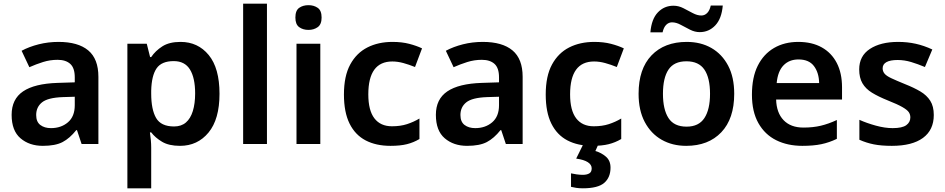

<svg xmlns="http://www.w3.org/2000/svg" viewBox="-20 -780 5118 1040"><path d="M297 -553Q403 -553 458 -507Q513 -461 513 -364V0H422L397 -75H393Q358 -31 319 -10.5Q280 10 212 10Q139 10 91 -31Q43 -72 43 -158Q43 -243 105 -285Q167 -327 292 -331L385 -334V-361Q385 -412 360.5 -434Q336 -456 292 -456Q251 -456 213 -444Q175 -432 139 -416L97 -505Q138 -527 189.5 -540Q241 -553 297 -553ZM320 -254Q239 -251 207.5 -225.5Q176 -200 176 -157Q176 -120 198.5 -103Q221 -86 256 -86Q311 -86 348 -117.5Q385 -149 385 -210V-256Z M958 -553Q1052 -553 1110.5 -482Q1169 -411 1169 -272Q1169 -134 1109.5 -62Q1050 10 955 10Q895 10 858 -12Q821 -34 799 -63H792Q795 -44 797 -22Q799 0 799 20V240H670V-543H775L793 -471H799Q822 -505 859.5 -529Q897 -553 958 -553ZM921 -449Q855 -449 828 -409.5Q801 -370 799 -289V-273Q799 -187 825.5 -141Q852 -95 923 -95Q962 -95 987 -116.5Q1012 -138 1024.5 -178.5Q1037 -219 1037 -274Q1037 -358 1009 -403.5Q981 -449 921 -449Z M1426 0H1297V-760H1426Z M1715 -543V0H1586V-543ZM1651 -752Q1680 -752 1701 -737.5Q1722 -723 1722 -685Q1722 -648 1701 -633Q1680 -618 1651 -618Q1621 -618 1600.5 -633Q1580 -648 1580 -685Q1580 -723 1600.5 -737.5Q1621 -752 1651 -752Z M2095 10Q2017 10 1960.5 -19.5Q1904 -49 1873.5 -110.5Q1843 -172 1843 -268Q1843 -368 1877 -430.5Q1911 -493 1970 -523Q2029 -553 2106 -553Q2157 -553 2197 -542.5Q2237 -532 2266 -518L2228 -417Q2196 -430 2165 -438.5Q2134 -447 2105 -447Q1975 -447 1975 -269Q1975 -182 2008 -139Q2041 -96 2103 -96Q2149 -96 2184.5 -107.5Q2220 -119 2252 -138V-27Q2220 -8 2184 1Q2148 10 2095 10Z M2595 -553Q2701 -553 2756 -507Q2811 -461 2811 -364V0H2720L2695 -75H2691Q2656 -31 2617 -10.5Q2578 10 2510 10Q2437 10 2389 -31Q2341 -72 2341 -158Q2341 -243 2403 -285Q2465 -327 2590 -331L2683 -334V-361Q2683 -412 2658.5 -434Q2634 -456 2590 -456Q2549 -456 2511 -444Q2473 -432 2437 -416L2395 -505Q2436 -527 2487.5 -540Q2539 -553 2595 -553ZM2618 -254Q2537 -251 2505.5 -225.5Q2474 -200 2474 -157Q2474 -120 2496.5 -103Q2519 -86 2554 -86Q2609 -86 2646 -117.5Q2683 -149 2683 -210V-256Z M3188 10Q3110 10 3053.5 -19.5Q2997 -49 2966.5 -110.5Q2936 -172 2936 -268Q2936 -368 2970 -430.5Q3004 -493 3063 -523Q3122 -553 3199 -553Q3250 -553 3290 -542.5Q3330 -532 3359 -518L3321 -417Q3289 -430 3258 -438.5Q3227 -447 3198 -447Q3068 -447 3068 -269Q3068 -182 3101 -139Q3134 -96 3196 -96Q3242 -96 3277.5 -107.5Q3313 -119 3345 -138V-27Q3313 -8 3277 1Q3241 10 3188 10ZM3287 128Q3287 181 3253 210.5Q3219 240 3137 240Q3117 240 3101 237.5Q3085 235 3073 232V159Q3085 162 3103.5 164.5Q3122 167 3137 167Q3158 167 3171.5 159.5Q3185 152 3185 132Q3185 112 3164 98.5Q3143 85 3101 79L3140 0H3222L3205 38Q3237 47 3262 68.5Q3287 90 3287 128Z M3957 -272Q3957 -137 3887 -63.5Q3817 10 3697 10Q3622 10 3564 -23Q3506 -56 3472.5 -119Q3439 -182 3439 -272Q3439 -407 3509 -480Q3579 -553 3700 -553Q3776 -553 3833.5 -520Q3891 -487 3924 -424.5Q3957 -362 3957 -272ZM3571 -272Q3571 -187 3601 -140.5Q3631 -94 3699 -94Q3765 -94 3795.5 -140.5Q3826 -187 3826 -272Q3826 -358 3795.5 -403Q3765 -448 3698 -448Q3631 -448 3601 -403Q3571 -358 3571 -272ZM3503 -605Q3509 -677 3543.5 -713Q3578 -749 3628 -749Q3656 -749 3682 -735.5Q3708 -722 3732.5 -709Q3757 -696 3779 -696Q3797 -696 3810.5 -709.5Q3824 -723 3830 -750H3895Q3889 -679 3854.5 -642.5Q3820 -606 3770 -606Q3744 -606 3718 -619Q3692 -632 3667.5 -645.5Q3643 -659 3620 -659Q3602 -659 3588.5 -645.5Q3575 -632 3569 -605Z M4304 -553Q4378 -553 4431 -523.5Q4484 -494 4512.5 -439Q4541 -384 4541 -307V-241H4184Q4186 -169 4224.5 -129Q4263 -89 4332 -89Q4384 -89 4426 -99Q4468 -109 4513 -130V-28Q4472 -8 4429 1Q4386 10 4326 10Q4246 10 4184.5 -20.5Q4123 -51 4088 -113Q4053 -175 4053 -267Q4053 -361 4084.5 -424Q4116 -487 4172.5 -520Q4229 -553 4304 -553ZM4305 -458Q4255 -458 4224 -426Q4193 -394 4187 -330H4417Q4416 -386 4389 -422Q4362 -458 4305 -458Z M5038 -157Q5038 -76 4979.5 -33Q4921 10 4811 10Q4754 10 4713.5 2Q4673 -6 4635 -23V-131Q4675 -113 4724 -99.5Q4773 -86 4815 -86Q4867 -86 4889 -102Q4911 -118 4911 -144Q4911 -160 4902.5 -172.5Q4894 -185 4868 -200Q4842 -215 4789 -236Q4737 -257 4703 -278Q4669 -299 4651.5 -329Q4634 -359 4634 -404Q4634 -477 4692 -515Q4750 -553 4845 -553Q4895 -553 4940 -543Q4985 -533 5030 -512L4990 -417Q4952 -433 4915.5 -444Q4879 -455 4842 -455Q4802 -455 4781.5 -443.5Q4761 -432 4761 -410Q4761 -394 4771 -381.5Q4781 -369 4807.5 -356.5Q4834 -344 4883 -324Q4931 -305 4965.5 -284.5Q5000 -264 5019 -234Q5038 -204 5038 -157Z"/></svg>

Font: Noto Sans NKo Unjoined SemiBold
Style: Regular
Weight: 600
Designer: Monotype Design Team
Foundry: Monotype Imaging Inc.
Version: Version 2.004